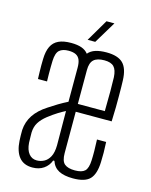

<svg xmlns="http://www.w3.org/2000/svg" viewBox="-114 -821 708 901"><g transform="rotate(15 240.0 -370.5)"><path d="M131 6Q88.5 6 66.2 -21.5Q44 -49 41 -99.5Q40.5 -113 40 -126Q39.5 -139 40 -152Q42.5 -192 64.2 -224.8Q86 -257.5 127.5 -284Q147.5 -297.5 170 -311Q192.5 -324.5 215.5 -336Q215.5 -363.5 215.5 -390.5Q215.5 -417.5 215.5 -445Q215.5 -472.5 215.5 -501.5Q215.5 -525 209.5 -539.5Q203.5 -554 190 -560.8Q176.5 -567.5 154.5 -567.5Q125.5 -567.5 110.2 -554Q95 -540.5 93.5 -502Q93 -489.5 92.8 -472.2Q92.5 -455 92.8 -436.5Q93 -418 93.5 -402H49.5Q49 -417.5 48.5 -434.5Q48 -451.5 48 -468.2Q48 -485 48.5 -499Q49.5 -537 61 -560.5Q72.5 -584 96 -595Q119.5 -606 156.5 -606Q187 -606 207.5 -598.8Q228 -591.5 240 -576Q253.5 -592 275.5 -599Q297.5 -606 328.5 -606Q384 -606 409 -581.2Q434 -556.5 436 -499Q436.5 -486.5 436.8 -467.8Q437 -449 437.2 -423.8Q437.5 -398.5 437 -367.5Q436.5 -336.5 435 -299.5H260.5Q260.5 -251 260.5 -201Q260.5 -151 260.5 -98.5Q260.5 -60 277 -46.2Q293.5 -32.5 327.5 -32.5Q361 -32.5 375.5 -46.2Q390 -60 391.5 -98.5Q392.5 -118.5 392.2 -143.8Q392 -169 390.5 -199.5H435Q436.5 -172.5 436.8 -147.5Q437 -122.5 436 -101.5Q434 -44 410.5 -19Q387 6 328.5 6Q285 6 259.2 -7.5Q233.5 -21 223.5 -51H217.5Q208 -25 185.5 -9.5Q163 6 131 6ZM142.5 -31.5Q160.5 -31.5 177.2 -40Q194 -48.5 205 -68.8Q216 -89 216.5 -125Q216.5 -165 216 -206.5Q215.5 -248 215.5 -291Q199.5 -283 180.5 -271.2Q161.5 -259.5 135.5 -239.5Q111.5 -220.5 99 -200.2Q86.5 -180 85.5 -152Q85.5 -144 85.8 -130Q86 -116 86.5 -102Q89 -68 103.8 -49.8Q118.5 -31.5 142.5 -31.5ZM260.5 -337.5H391.5Q392.5 -390 392.5 -434.8Q392.5 -479.5 391.5 -502Q389.5 -537.5 375 -552.5Q360.5 -567.5 328.5 -567.5Q293.5 -567.5 277 -552.5Q260.5 -537.5 260.5 -502Q260.5 -456 260.5 -415.5Q260.5 -375 260.5 -337.5ZM227 -640 290 -747H328.5L264 -640Z"/></g></svg>

Font: Big Shoulders Display Thin Light
Style: Regular
Weight: 300
Version: Version 2.002